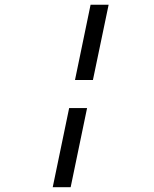

<svg xmlns="http://www.w3.org/2000/svg" viewBox="-20 -739 640 800"><path d="M292.5 -405.8 357.4 -719.2H432.6L367.2 -405.8ZM199.7 41 268.1 -288.6H342.8L274.4 41Z"/></svg>

Font: Anka/Coder
Style: Italic
Weight: 400
Italic angle: -12°
Monospace: yes
Version: Version 001.100